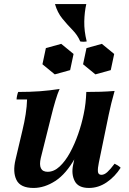

<svg xmlns="http://www.w3.org/2000/svg" viewBox="-20 -915 638 950"><path d="M146 15Q81 15 61.5 -24.5Q42 -64 57 -126L91 -270Q101 -311 107 -350Q113 -389 114 -423H62Q62 -430 64.5 -441.5Q67 -453 70 -460Q128 -460 177 -463.5Q226 -467 275 -475Q265 -453 254 -416Q243 -379 233.5 -340Q224 -301 216 -270L182 -134Q174 -100 182.5 -82.5Q191 -65 216 -65Q247 -65 275 -91Q303 -117 326 -159Q349 -201 366.5 -251Q384 -301 394 -350H425Q397 -214 352 -134Q307 -54 253.5 -19.5Q200 15 146 15ZM420 15Q367 15 349.5 -19.5Q332 -54 342 -100L394 -350Q400 -378 403 -405Q406 -432 407 -460Q443 -460 477 -461Q511 -462 547 -465Q537 -430 530.5 -403Q524 -376 518 -348L469 -110Q463 -82 464.5 -66Q466 -50 482 -50Q496 -50 511 -63.5Q526 -77 547 -105Q555 -101 562.5 -96.5Q570 -92 577 -85Q549 -41 508 -13Q467 15 420 15ZM283 -698 344 -648 327 -568 251 -547 190 -597 207 -677ZM484 -698 545 -648 528 -568 452 -547 391 -597 408 -677ZM252 -895H407Q398 -856 397 -809Q396 -762 409 -710Q393 -707 377 -710Q364 -741 338.5 -767Q313 -793 288.5 -823Q264 -853 252 -895Z"/></svg>

Font: Poltawski Nowy
Style: Bold Italic
Weight: 700
Italic angle: -12°
Designer: Adam Pótawski, Mateusz Machalski, Borys Kosmynka, Ania Wieluska
Foundry: Capitalics.wtf
Version: Version 1.001;gftools[0.9.25]